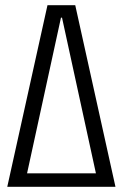

<svg xmlns="http://www.w3.org/2000/svg" viewBox="-20 -720 473 740"><path d="M163 -700H270L425 0H361L219 -652H215L73 0H8ZM73 -52H361V0H73Z"/></svg>

Font: Pathway Extreme Condensed ExtraLight
Style: Regular
Weight: 250
Width: 3
Version: Version 1.001;gftools[0.9.26]